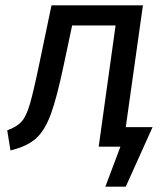

<svg xmlns="http://www.w3.org/2000/svg" viewBox="-20 -547 626 716"><path d="M549 -73 449 149H373L429 0H348L411 -452H249L218 -306Q192 -182 169.5 -121Q147 -60 114 -30.5Q81 -1 19 14L7 -61Q43 -74 60.5 -93.5Q78 -113 91.5 -159Q105 -205 128 -316L172 -527H513L449 -73Z"/></svg>

Font: Fira Sans
Style: Italic
Weight: 400
Italic angle: -8°
Designer: bBox Type GmbH & Carrois Corporate GbR & Edenspiekermann AG
Foundry: bBox Type GmbH & Carrois Corporate GbR & Edenspiekermann AG
Version: Version 4.301